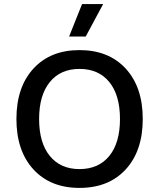

<svg xmlns="http://www.w3.org/2000/svg" viewBox="-20 -917 785 947"><path d="M384.8 -897H488.8L402.8 -736.8H320.8ZM372.1 -669.9Q516.1 -669.9 600.1 -578.6Q684.1 -487.3 684.1 -330.1Q684.1 -172.9 600.1 -81.5Q516.1 9.8 372.1 9.8Q228.5 9.8 144.8 -81.5Q61 -172.9 61 -330.1Q61 -487.3 144.8 -578.6Q228.5 -669.9 372.1 -669.9ZM372.1 -577.1Q278.3 -577.1 225.6 -512.2Q172.9 -447.3 172.9 -330.1Q172.9 -212.9 225.6 -147.9Q278.3 -83 372.1 -83Q466.3 -83 519 -147.7Q571.8 -212.4 571.8 -330.1Q571.8 -447.8 519 -512.5Q466.3 -577.1 372.1 -577.1Z"/></svg>

Font: Work Sans Medium
Style: Regular
Weight: 500
Designer: Wei Huang
Foundry: Wei Huang
Version: Version 2.012